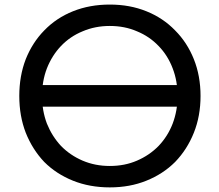

<svg xmlns="http://www.w3.org/2000/svg" viewBox="-20 -811 961 841"><path d="M138.7 -343.8Q138.7 -367.2 138.7 -438.5Q299.8 -438.5 781.2 -438.5Q781.2 -414.1 781.2 -343.8Q620.1 -343.8 138.7 -343.8ZM460.9 9.8Q373 9.8 299.8 -19.5Q226.6 -48.8 173.8 -101.6Q122.1 -156.2 92.8 -229.5Q64.5 -302.7 64.5 -390.6Q64.5 -478.5 92.8 -551.8Q122.1 -625 173.8 -677.7Q226.6 -732.4 299.8 -761.7Q373 -791 460.9 -791Q548.8 -791 621.1 -761.7Q694.3 -732.4 747.1 -677.7Q799.8 -625 829.1 -551.8Q858.4 -478.5 858.4 -390.6Q858.4 -302.7 829.1 -229.5Q799.8 -156.2 747.1 -101.6Q694.3 -48.8 621.1 -19.5Q548.8 9.8 460.9 9.8ZM460.9 -84Q526.4 -84 580.1 -107.4Q634.8 -130.9 674.8 -171.9Q714.8 -213.9 736.3 -269.5Q757.8 -326.2 757.8 -390.6Q757.8 -456.1 736.3 -511.7Q714.8 -568.4 674.8 -609.4Q634.8 -651.4 580.1 -673.8Q526.4 -697.3 460.9 -697.3Q396.5 -697.3 341.8 -673.8Q287.1 -651.4 247.1 -609.4Q208 -568.4 185.5 -511.7Q164.1 -456.1 164.1 -390.6Q164.1 -326.2 185.5 -269.5Q208 -213.9 247.1 -171.9Q287.1 -130.9 341.8 -107.4Q396.5 -84 460.9 -84Z"/></svg>

Font: Abed
Style: Bold
Weight: 700
Designer: Johan Aakerlund
Version: Version 3.105